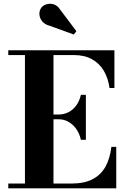

<svg xmlns="http://www.w3.org/2000/svg" viewBox="-20 -1023 690 1043"><path d="M25 0V-26H115.5V-724H25V-750H601.5V-545H575Q567.5 -598.5 543.8 -638.8Q520 -679 479.2 -701.5Q438.5 -724 380 -724H270.5V-26H370Q438 -26 483 -49.5Q528 -73 552.8 -117.2Q577.5 -161.5 585 -225H611.5V0ZM419.5 -263.5Q412 -297 394.5 -322Q377 -347 352.5 -361Q328 -375 299.5 -375H252V-401H299.5Q328 -401 352.5 -413.8Q377 -426.5 394.5 -450.5Q412 -474.5 419.5 -508H446.5V-263.5ZM381 -835.5 247 -884Q223.5 -890 209.8 -906.5Q196 -923 194.2 -943Q192.5 -963 203 -979Q212 -993 230.8 -999.2Q249.5 -1005.5 270.8 -999.8Q292 -994 307 -970.5L395 -853.5Z"/></svg>

Font: Bodoni Moda SC 9pt
Style: Bold
Weight: 700
Designer: Owen Earl
Foundry: indestructible type
Version: Version 2.005